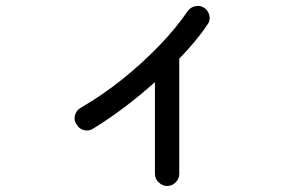

<svg xmlns="http://www.w3.org/2000/svg" viewBox="-20 -572 1040 648"><path d="M543.9 55.7Q528.3 55.7 515.6 43.5Q502.9 31.2 502.9 14.6V-294.9Q454.1 -251 400.4 -210.4Q346.7 -169.9 293.9 -137.7Q280.3 -128.9 263.7 -132.8Q247.1 -136.7 238.3 -152.3Q228.5 -166 232.9 -182.6Q237.3 -199.2 252 -208Q326.2 -251 393.1 -304.7Q460 -358.4 516.6 -417Q573.2 -475.6 613.3 -534.2Q623 -547.9 639.6 -551.3Q656.2 -554.7 669.9 -544.9Q683.6 -535.2 687 -518.6Q690.4 -502 679.7 -488.3Q662.1 -461.9 638.2 -433.1Q614.3 -404.3 585 -374V14.6Q585 31.2 572.8 43.5Q560.5 55.7 543.9 55.7Z"/></svg>

Font: KTXP_ComRound
Style: Medium
Weight: 500
Version: Version 1.01;May 16, 2022;FontCreator 13.0.0.2683 64-bit